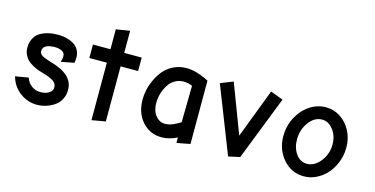

<svg xmlns="http://www.w3.org/2000/svg" viewBox="-69 -990 2586 1325"><g transform="rotate(15 1224.0 -327.5)"><path d="M230 -219.2Q273.9 -207 297.9 -190.4Q321.8 -173.8 321.8 -146Q321.8 -123 298.1 -106.9Q274.4 -90.8 235.8 -90.8Q202.6 -90.8 174.1 -110.6Q145.5 -130.4 133.8 -167L40 -150.9Q59.6 -81.1 114.7 -40.5Q169.9 0 235.8 0Q255.4 0 277.6 -4.2Q299.8 -8.3 325.4 -19.5Q351.1 -30.8 371.1 -47.4Q391.1 -64 404.5 -92Q418 -120.1 418 -154.8Q418 -210.4 377.2 -248.8Q336.4 -287.1 252.9 -310.1Q208.5 -322.8 188.7 -335.2Q168.9 -347.7 168.9 -366.2Q168.9 -415.5 253.9 -417Q282.7 -417 304.4 -406.2Q326.2 -395.5 326.2 -372.1Q326.2 -350.6 318.8 -329.1L412.1 -347.2Q416 -369.1 416 -383.8Q416 -412.6 404.8 -434.8Q393.6 -457 376.5 -470Q359.4 -482.9 336.7 -491Q314 -499 293.9 -502Q273.9 -504.9 253.9 -504.9Q228.5 -504.9 205.1 -501.7Q181.6 -498.5 156.2 -489Q130.9 -479.5 112.8 -464.6Q94.7 -449.7 82.8 -424.1Q70.8 -398.4 70.8 -365.2Q70.8 -339.4 80.3 -317.6Q89.8 -295.9 104.7 -281Q119.6 -266.1 141.6 -253.7Q163.6 -241.2 184.1 -233.6Q204.6 -226.1 230 -219.2Z M851.1 -502H726.1V-660.2L627.9 -644V-502H502.9V-405.8H627.9V4.9L726.1 -12.2V-405.8H851.1Z M1330.6 -465.8Q1239.7 -512.2 1169.9 -512.2Q1120.1 -512.2 1078.6 -491.9Q1037.1 -471.7 1010.7 -440.7Q984.4 -409.7 965.8 -370.4Q947.3 -331.1 939.5 -294.7Q931.6 -258.3 931.6 -226.1Q931.6 -128.9 986.3 -67.4Q1041 -5.9 1125 -5.9Q1178.2 -5.9 1234.9 -34.2V4.9L1330.6 -13.2ZM1028.8 -227.1Q1028.8 -249 1033.4 -273.4Q1038.1 -297.9 1049.3 -323.7Q1060.5 -349.6 1076.7 -370.1Q1092.8 -390.6 1118.4 -403.8Q1144 -417 1174.8 -417Q1208 -417 1236.8 -403.8L1232.9 -143.1Q1210.9 -127.4 1180.9 -114.7Q1150.9 -102.1 1123.5 -102.1Q1091.3 -102.5 1068.8 -122.8Q1046.4 -143.1 1037.6 -170.2Q1028.8 -197.3 1028.8 -227.1Z M1864.7 -473.1 1774.4 -506.8 1640.6 -155.8 1507.3 -506.8 1417.5 -471.2 1603.5 2.9 1685.5 -15.1Z M2141.1 0Q2204.1 0 2258.3 -36.4Q2312.5 -72.8 2344.2 -134.5Q2376 -196.3 2376 -268.1Q2376 -330.1 2349.1 -383.3Q2322.3 -436.5 2274.4 -468.3Q2226.6 -500 2169.4 -500Q2106.9 -500 2053 -463.6Q1999 -427.2 1967 -365.2Q1935.1 -303.2 1935.1 -231.9Q1935.1 -135.7 1994.6 -67.9Q2054.2 0 2141.1 0ZM2165 -411.1Q2211.9 -411.1 2245.1 -367.4Q2278.3 -323.7 2278.3 -264.2Q2278.3 -194.3 2236.6 -141.6Q2194.8 -88.9 2141.1 -88.9Q2093.3 -88.9 2062.7 -131.3Q2032.2 -173.8 2032.2 -233.9Q2032.2 -304.7 2071.8 -357.9Q2111.3 -411.1 2165 -411.1Z"/></g></svg>

Font: Comic Neue Angular
Style: Bold
Weight: 700
Designer: Craig Rozynski
Foundry: Craig Rozynski
Version: Version 2.003